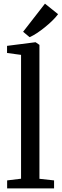

<svg xmlns="http://www.w3.org/2000/svg" viewBox="-20 -1056 346 1076"><path d="M98 -54.5V-748.5L19.5 -759V-799L176 -819H180L201 -804.5V-54L283 -45V0H20V-45ZM145.5 -848 109.5 -878 232 -1035.5 305.5 -976.5Q292.5 -959 273 -940Q253.5 -921 231.2 -903Q209 -885 187 -870.5Q165 -856 146.5 -848Z"/></svg>

Font: Merriweather 36pt
Style: Regular
Weight: 400
Designer: Eben Sorkin
Foundry: Eben Sorkin
Version: Version 2.100